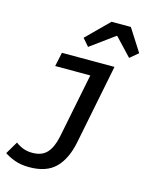

<svg xmlns="http://www.w3.org/2000/svg" viewBox="-158 -831 894 1125"><g transform="rotate(15 289.5 -268.0)"><path d="M130 206Q79 206 41 192Q3 178 -21 161L24 85Q45 101 69.5 110.5Q94 120 126 120Q183 120 213.5 87Q244 54 258 -12L337 -406H124L142 -491H461L364 -6Q343 97 288.5 151.5Q234 206 130 206ZM281 -564 242 -609 376 -742H493L580 -606L530 -564L430 -670H426Z"/></g></svg>

Font: Source Code Pro Semibold
Style: Italic
Weight: 600
Italic angle: -11°
Monospace: yes
Designer: Paul D. Hunt, Teo Tuominen
Foundry: Adobe Systems Incorporated
Version: Version 1.050;PS 1.000;hotconv 16.6.51;makeotf.lib2.5.65220